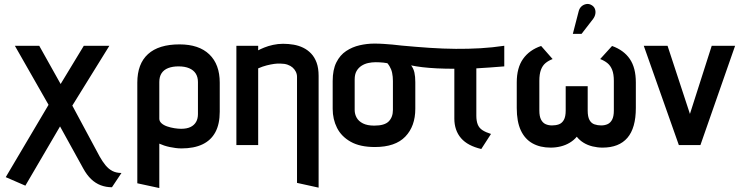

<svg xmlns="http://www.w3.org/2000/svg" viewBox="-20 -732 3756 969"><path d="M483 58 345 -199 532 -501H403L286 -308L178 -501H55L225 -203L9 162L108 205L283 -94L400 118Q418 151 440 172Q462 193 488.5 203Q515 213 545 213L593 141Q567 141 547.5 131Q528 121 512.5 102Q497 83 483 58Z M1089 -168V-315Q1089 -407 1036.5 -457.5Q984 -508 886 -508Q781 -508 727 -459Q673 -410 673 -315V193L784 217V-7Q795 -2 808.5 2.5Q822 7 836.5 10Q851 13 866 15Q881 17 896 17Q959 17 1002 -3.5Q1045 -24 1067 -65Q1089 -106 1089 -168ZM979 -318V-156Q979 -133 969.5 -116.5Q960 -100 941.5 -91Q923 -82 894 -82Q879 -82 860 -85Q841 -88 823.5 -94Q806 -100 795 -110Q784 -120 784 -133V-318Q784 -345 795.5 -362.5Q807 -380 829 -388.5Q851 -397 881 -397Q913 -397 935 -387.5Q957 -378 968 -360.5Q979 -343 979 -318Z M1479 -344V191L1588 215V-349Q1588 -388 1578 -415.5Q1568 -443 1550.5 -461.5Q1533 -480 1510.5 -491Q1488 -502 1462 -506.5Q1436 -511 1409 -511Q1383 -511 1358 -505.5Q1333 -500 1313.5 -492Q1294 -484 1283 -478V-501H1173V0H1283V-387Q1306 -397 1326 -402Q1346 -407 1363.5 -409.5Q1381 -412 1396 -411Q1416 -411 1431.5 -405.5Q1447 -400 1457 -391Q1467 -382 1473 -370Q1479 -358 1479 -344Z M2384 -387V-148Q2384 -122 2391 -104Q2398 -86 2415 -75Q2432 -64 2458 -56L2409 20Q2375 12 2349.5 -1.5Q2324 -15 2307 -34.5Q2290 -54 2281.5 -79Q2273 -104 2273 -133V-385Q2226 -385 2185 -387Q2144 -389 2111 -393Q2078 -397 2055 -402Q2067 -386 2071.5 -366Q2076 -346 2076 -317V-183Q2076 -95 2025.5 -42.5Q1975 10 1872 10Q1797 10 1750 -16.5Q1703 -43 1681 -86.5Q1659 -130 1659 -183V-323Q1659 -380 1677.5 -417Q1696 -454 1727 -474.5Q1758 -495 1795 -503.5Q1832 -512 1869 -512Q1893 -512 1915.5 -510.5Q1938 -509 1961 -507Q1984 -505 2007 -502Q2082 -495 2149.5 -490.5Q2217 -486 2280.5 -485.5Q2344 -485 2404.5 -488.5Q2465 -492 2525 -501V-397Q2489 -394 2453.5 -391.5Q2418 -389 2384 -387ZM1935 -413Q1925 -415 1915 -416Q1905 -417 1895 -417.5Q1885 -418 1876 -418Q1857 -418 1838.5 -414Q1820 -410 1804.5 -400Q1789 -390 1779.5 -373.5Q1770 -357 1770 -331V-177Q1770 -156 1780 -138Q1790 -120 1812 -109Q1834 -98 1869 -98Q1921 -98 1942 -119.5Q1963 -141 1963 -177V-323Q1963 -334 1962 -344.5Q1961 -355 1959 -364.5Q1957 -374 1953.5 -382.5Q1950 -391 1945.5 -398.5Q1941 -406 1935 -413Z M3069 -500 3009 -434Q3030 -426 3045.5 -413.5Q3061 -401 3069.5 -379.5Q3078 -358 3078 -324V-174Q3078 -145 3069.5 -128.5Q3061 -112 3046.5 -105.5Q3032 -99 3014 -99Q2996 -99 2980 -104.5Q2964 -110 2955 -126.5Q2946 -143 2946 -174V-297H2835V-174Q2835 -143 2825.5 -126.5Q2816 -110 2800.5 -104.5Q2785 -99 2766 -99Q2748 -99 2733.5 -105.5Q2719 -112 2710.5 -128.5Q2702 -145 2702 -174V-324Q2702 -358 2710 -379.5Q2718 -401 2733 -413.5Q2748 -426 2769 -434L2711 -500Q2652 -480 2620 -435Q2588 -390 2588 -316V-187Q2588 -118 2608.5 -74Q2629 -30 2667.5 -8.5Q2706 13 2759 13Q2785 13 2809.5 7Q2834 1 2855 -11.5Q2876 -24 2891 -42Q2905 -24 2925.5 -11.5Q2946 1 2971 7Q2996 13 3021 13Q3104 13 3146.5 -36.5Q3189 -86 3189 -187V-316Q3189 -390 3158.5 -434.5Q3128 -479 3069 -500ZM2973 -636Q2982 -648 2984.5 -661.5Q2987 -675 2982.5 -687Q2978 -699 2966 -706Q2953 -714 2939 -711.5Q2925 -709 2915 -700Q2905 -691 2901 -677L2871 -561H2915Z M3229 -501 3406 0H3515L3690 -501H3572L3462 -157L3349 -501Z"/></svg>

Font: Advent Pro Expanded
Style: Bold
Weight: 700
Width: 7
Designer: VivaRado, Andreas Kalpakidis
Foundry: VivaRado, Andreas Kalpakidis
Version: Version 3.000